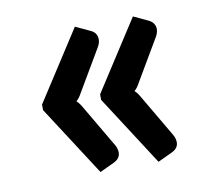

<svg xmlns="http://www.w3.org/2000/svg" viewBox="-55 -537 596 536"><g transform="rotate(-10 243.0 -269.0)"><path d="M61 -261.2V-276.9L189 -475.1L229.5 -456.1Q239.7 -451.7 244.1 -444.6Q248.5 -437.5 248.5 -429.2Q248.5 -418.5 242.2 -407.7L172.9 -290Q166 -276.9 157.2 -269Q165 -262.2 172.9 -248L242.2 -129.9Q248.5 -119.1 248.5 -107.9Q248.5 -90.8 229.5 -82L189 -63ZM225.6 -261.2V-276.9L353.5 -475.1L394 -456.1Q403.8 -451.7 408.4 -444.6Q413.1 -437.5 413.1 -429.2Q413.1 -418.5 406.7 -407.7L337.4 -290Q330.6 -276.9 321.8 -269Q329.6 -262.2 337.4 -248L406.7 -129.9Q413.1 -119.1 413.1 -107.9Q413.1 -90.8 394 -82L353.5 -63Z"/></g></svg>

Font: Kantumruy
Style: Bold
Weight: 600
Foundry: Sovichet Tep
Version: Version 1.20 August 16, 2013